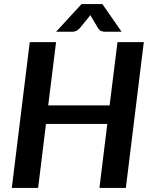

<svg xmlns="http://www.w3.org/2000/svg" viewBox="-20 -932 758 952"><path d="M38.5 0ZM604 0 693 -723H562.5L523.5 -409.5H219L258 -723H127.5L38.5 0H169L208 -317.5H512L473 0ZM583 -774.5 487.5 -912H384.5L258 -774.5H337C341.7 -774.5 347.3 -775.4 354 -777.2C360.7 -779.1 368.2 -784.5 376.5 -793.5L420 -846.5L428 -857.5C429 -855.8 429.9 -854.1 430.8 -852.2C431.6 -850.4 432.7 -848.5 434 -846.5L465.5 -793.5C471.2 -784.5 477.2 -779.1 483.8 -777.2C490.2 -775.4 495.8 -774.5 500.5 -774.5Z"/></svg>

Font: Lato
Style: Bold Italic
Weight: 700
Italic angle: -7°
Designer: Lukasz Dziedzic
Foundry: tyPoland Lukasz Dziedzic
Version: Version 2.007; 2014-02-27